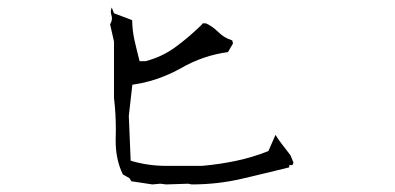

<svg xmlns="http://www.w3.org/2000/svg" viewBox="-20 -636 1040 505"><path d="M284.7 -294.4 284.2 -265.6Q284.2 -215.8 303.2 -177.2L320.3 -167.5L325.7 -159.2L380.9 -150.9L401.4 -152.8L417 -150.9L475.1 -152.8L483.9 -150.9Q552.2 -150.9 616 -165.8Q679.7 -180.7 740.7 -195.8V-201.7H749L752 -208L744.1 -227.5Q732.4 -242.7 721.9 -256.3Q711.4 -270 704.6 -281.2L686 -238.8Q645 -222.2 600.6 -212.9Q556.2 -203.6 510.7 -199.7H418Q370.6 -199.7 326.7 -212.4L323.7 -213.4L318.8 -331.1L328.1 -413.1Q375 -419.9 415.5 -437Q436 -445.3 455.6 -456.5Q514.2 -490.2 579.6 -499L592.8 -521.5L590.8 -529.8Q569.8 -536.1 554 -551.8Q538.1 -567.4 521.5 -574.7H513.2L509.8 -570.3Q477.5 -538.6 441.9 -512.5Q406.2 -486.3 362.8 -475.1H347.2Q339.4 -504.9 333.7 -530.3Q328.1 -555.7 327.6 -583L279.8 -601.1L273.9 -616.2Q271.5 -610.4 271.5 -605.7Q271.5 -601.1 272.9 -596.7Q274.4 -592.3 274.4 -587.9Q274.4 -579.6 269.5 -572.3L279.8 -526.9V-378.4Q284.7 -338.4 284.7 -294.4Z"/></svg>

Font: Bakudai
Style: Light
Weight: 300
Version: Version 1.48